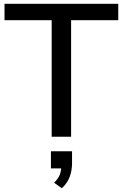

<svg xmlns="http://www.w3.org/2000/svg" viewBox="-20 -725 651 1018"><path d="M254 0V-618H4V-705H607V-618H357V0ZM308 273 267 244Q290 221 297.5 200Q305 179 305 155L329 168H250V77H362V140Q362 179 349.5 212.5Q337 246 308 273Z"/></svg>

Font: Nunito Sans 12pt ExtraLight 12pt SemiBold
Style: Regular
Weight: 600
Version: Version 3.101;gftools[0.9.27]